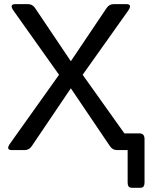

<svg xmlns="http://www.w3.org/2000/svg" viewBox="-20 -720 728 921"><path d="M37.6 0Q5.9 0 28.8 -32.2L263.2 -361.3L45.4 -668Q22.5 -700.2 54.2 -700.2H114.3Q135.7 -700.2 148.4 -681.2L319.8 -426.3L491.2 -681.2Q503.9 -700.2 525.4 -700.2H585.4Q617.2 -700.2 594.2 -668L376.5 -361.3L576.7 -80.1H648.9Q673.3 -80.1 673.3 -53.2V156.2Q673.3 180.7 653.8 180.7H611.8Q592.3 180.7 592.3 156.2V0H541.5Q520 0 507.3 -19L319.8 -296.4L132.3 -19Q119.6 0 98.1 0Z"/></svg>

Font: Istok
Style: Regular
Weight: 500
Designer: Andrey V. Panov
Foundry: Andrey V. Panov
Version: Version 1.0.3